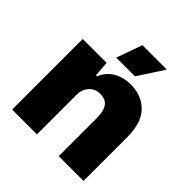

<svg xmlns="http://www.w3.org/2000/svg" viewBox="-198 -898 1046 1046"><g transform="rotate(45 324.5 -375.0)"><path d="M54 -544H238L245 -455H253Q272 -503 315 -528.5Q358 -554 414 -554Q500 -554 552 -500.5Q604 -447 604 -333V0H413V-291Q413 -346 394.5 -373Q376 -400 334 -400Q292 -400 268.5 -372Q245 -344 245 -308V0H54ZM308 -750H496L399 -601H255Z"/></g></svg>

Font: Mona Sans Black
Style: Regular
Weight: 900
Designer: Deni Anggara
Foundry: GitHub
Version: Version 2.000